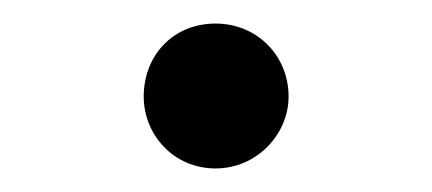

<svg xmlns="http://www.w3.org/2000/svg" viewBox="-20 -128 367 163"><path d="M163 15C198 15 225 -14 225 -46C225 -81 198 -108 163 -108C127 -108 102 -81 102 -46C102 -14 127 15 163 15Z"/></svg>

Font: NameLogos Serif 2
Style: Regular
Weight: 500
Version: Version 0.1